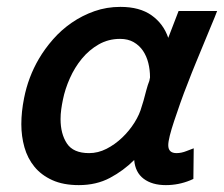

<svg xmlns="http://www.w3.org/2000/svg" viewBox="-20 -526 651 558"><path d="M392 -217Q393 -219 397 -233Q401 -247 405 -263Q407 -271 409.5 -278.5Q412 -286 414 -291Q416 -299 416 -301Q416 -323 411 -343Q406 -363 395.5 -378.5Q385 -394 368.5 -403.5Q352 -413 329 -413Q295 -413 267 -397Q239 -381 218 -355.5Q197 -330 183 -298.5Q169 -267 163 -237Q160 -223 158 -208.5Q156 -194 156 -180Q156 -137 174.5 -109Q193 -81 239 -81Q265 -81 289.5 -93.5Q314 -106 335 -126Q356 -146 371 -170Q386 -194 392 -217ZM469 -416 499 -494H611L604 -476Q599 -464 590.5 -443.5Q582 -423 571.5 -397.5Q561 -372 549 -343Q537 -314 526 -285Q514 -255 504 -226.5Q494 -198 486 -174Q478 -150 473.5 -132Q469 -114 469 -104Q469 -81 493 -81Q507 -81 522 -87L543 -95L542 -6L533 -2Q499 12 462 12Q422 12 397.5 -6.5Q373 -25 370 -61Q339 -30 299.5 -9Q260 12 209 12Q164 12 132 -2.5Q100 -17 80 -41.5Q60 -66 51 -98Q42 -130 42 -165Q42 -201 50 -241Q62 -302 93 -355Q110 -384 134 -411.5Q158 -439 188.5 -460Q219 -481 254.5 -493.5Q290 -506 330 -506Q386 -506 420.5 -481.5Q455 -457 469 -416Z"/></svg>

Font: Codetta
Style: Bold Italic
Weight: 700
Italic angle: -11°
Designer: Ulrich Proeller
Foundry: PROSA GmbH
Version: Version 2.00;September 29, 2018;FontCreator 11.5.0.2427 64-b